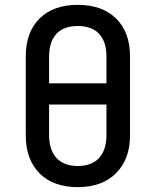

<svg xmlns="http://www.w3.org/2000/svg" viewBox="-20 -760 640 790"><path d="M300 10Q199 10 142.5 -47Q86 -104 86 -203V-528Q86 -627 142.5 -683.5Q199 -740 300 -740Q401 -740 458 -683.5Q515 -627 515 -528V-203Q515 -105 457.5 -47.5Q400 10 300 10ZM182 -417H418V-527Q418 -588 388 -620.5Q358 -653 300 -653Q242 -653 212 -620.5Q182 -588 182 -527ZM300 -77Q357 -77 387.5 -110Q418 -143 418 -204V-330H182V-204Q182 -143 212.5 -110Q243 -77 300 -77Z"/></svg>

Font: JetBrainsMono NFM Medium
Style: Regular
Weight: 500
Monospace: yes
Designer: Philipp Nurullin, Konstantin Bulenkov
Foundry: JetBrains
Version: Version 2.304; ttfautohint (v1.8.4.7-5d5b);Nerd Fonts 3.3.0